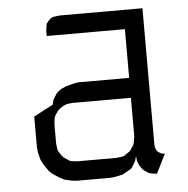

<svg xmlns="http://www.w3.org/2000/svg" viewBox="-46 -629 661 675"><g transform="rotate(-5 284.5 -292.0)"><path d="M68.8 -128.9V-237.8L137.2 -273.9L141.1 -290L146 -298.8L154.8 -312L159.2 -316.9L171.9 -326.2L189 -334L214.8 -340.8L231.9 -344.2H413.1V-516.1H137.2V-532.2L139.2 -549.8L141.1 -559.1L146 -565.9L154.8 -575.2L163.1 -580.1L171.9 -582L189 -584H481V-103L481.9 -94.2L482.9 -89.8L486.8 -81.1L493.2 -75.2L502 -69.8L505.9 -68.8L515.1 -67.9L481 0L464.8 -2L456.1 -3.9L448.2 -7.8L435.1 -17.1L431.2 -21L421.9 -34.2L418 -43L415 -50.8L413.1 -67.9L408.2 -50.8L403.8 -43L395 -28.8L391.1 -24.9L377.9 -17.1L360.8 -7.8L335 -2L317.9 0H198.2L180.2 -2L154.8 -7.8L137.2 -17.1L111.8 -34.2L103 -43L85.9 -67.9L77.1 -85.9L70.8 -110.8ZM137.2 -137.2 139.2 -120.1 141.1 -110.8 146 -103 154.8 -89.8 159.2 -85.9 171.9 -77.1 180.2 -71.8 189 -69.8 206.1 -67.9H342.8L360.8 -69.8L370.1 -71.8L377.9 -77.1L391.1 -85.9L395 -89.8L403.8 -103L408.2 -110.8L410.2 -120.1L413.1 -137.2V-273.9H206.1L189 -272L180.2 -269L171.9 -265.1L159.2 -255.9L154.8 -252L145 -237.8L141.1 -231L139.2 -222.2L137.2 -204.1Z"/></g></svg>

Font: Petahja
Style: Regular
Weight: 400
Designer: T. Christopher White
Version: Version 1.1